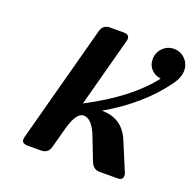

<svg xmlns="http://www.w3.org/2000/svg" viewBox="-130 -882 1032 1017"><g transform="rotate(20 386.0 -373.5)"><path d="M126.5 0Q95.7 0 95.7 -24.4Q95.7 -29.8 98.1 -39.1L274.9 -698.2Q285.2 -737.3 324.7 -737.3H402.8Q433.6 -737.3 433.6 -712.9Q433.6 -707.5 431.2 -698.2L327.1 -310.1Q560.1 -431.6 669.4 -574.7Q641.6 -578.6 623 -594.2Q594.2 -618.2 594.2 -657.2Q594.2 -694.8 620.1 -720.9Q646 -747.1 683.1 -747.1Q720.2 -747.1 746.1 -720.7Q772 -694.3 772 -656.7Q772 -638.2 765.6 -620.6Q757.3 -597.7 742.2 -576.7Q630.9 -421.4 435.1 -308.6Q549.8 -308.6 594.2 -202.6L662.6 -39.1Q665 -33.2 665 -24.4Q665 0 634.3 0H532.7Q498 0 482.9 -39.1L433.1 -167Q400.4 -251.5 353.5 -251.5Q311.5 -251.5 283.7 -147.9L254.4 -39.1Q243.7 0 204.6 0Z"/></g></svg>

Font: Cursive Sans
Style: Bold
Weight: 700
Italic angle: -15°
Designer: Wojciech Kalinowski "wmk69" (wmk69@o2.pl)
Foundry: Wojciech Kalinowski "wmk69" (wmk69@o2.pl)
Version: Wersja 3.1.0; 2022-02-18